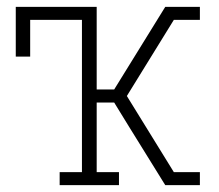

<svg xmlns="http://www.w3.org/2000/svg" viewBox="-20 -540 640 560"><path d="M154 0V-38H219V-482H68V-375H26V-520H262V-279H313L462 -520H563V-482H487L350 -260L487 -38H563V0H462L356 -171L313 -241H262V-38H327V0Z"/></svg>

Font: Iosevka Etoile Extralight
Style: Regular
Weight: 200
Designer: Belleve Invis
Foundry: Belleve Invis
Version: Version 22.1.2; ttfautohint (v1.8.4)